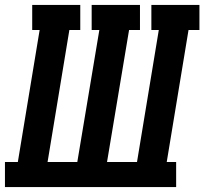

<svg xmlns="http://www.w3.org/2000/svg" viewBox="-37 -755 825 775"><path d="M-17 0V-101H35L123 -634H93V-735H287V-634H243L155 -101H275L364 -634H333V-735H528V-634H484L395 -101H516L604 -634H574V-735H768V-634H724L636 -101H674V0Z"/></svg>

Font: Iosevka Etoile Oblique
Style: Bold
Weight: 700
Italic angle: -9°
Designer: Belleve Invis
Foundry: Belleve Invis
Version: Version 15.5.2; ttfautohint (v1.8.4)